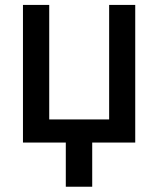

<svg xmlns="http://www.w3.org/2000/svg" viewBox="-20 -565 627 761"><path d="M516 -545.5H412.6V-91.6H175.1V-545.5H71V0H240.8V175.1H345.5V0H516Z"/></svg>

Font: Margiela Sans Medium
Style: Regular
Weight: 500
Designer: Stefan Endress, Andreas Faust
Version: Version 1.100;FEAKit 1.0